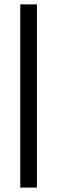

<svg xmlns="http://www.w3.org/2000/svg" viewBox="-20 -731 260 883"><path d="M149.9 131.8H73.2V-710.9H149.9Z"/></svg>

Font: TypoPRO Roboto Slab
Style: Regular
Weight: 400
Designer: Google
Version: Version 1.100263; 2013; ttfautohint (v0.94.20-1c74) -l 8 -r 